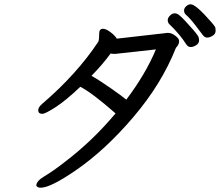

<svg xmlns="http://www.w3.org/2000/svg" viewBox="-20 -832 1040 894"><path d="M568 -368Q658 -487 706 -602L516 -581Q500 -581 495 -583Q459 -533 406 -479Q445 -457 499 -419Q553 -381 568 -368ZM170 42Q153 42 149 32Q149 11 188 -12Q227 -35 282 -78Q412 -177 518 -304Q410 -399 354 -428Q288 -365 239.5 -333.5Q191 -302 177 -302Q158 -302 158 -319Q158 -333 177 -349Q337 -486 438 -638Q442 -649 442 -677Q442 -698 460 -698Q473 -698 493.5 -683Q514 -668 524 -652L761 -679Q779 -679 796.5 -665.5Q814 -652 814 -642Q814 -625 803 -614L799 -609Q733 -442 601.5 -287.5Q470 -133 333 -39Q215 42 170 42ZM868 -613Q855 -613 847 -626Q817 -673 768 -720Q761 -727 761 -738Q761 -749 771.5 -759.5Q782 -770 793 -770Q804 -770 814 -762Q824 -754 842.5 -734.5Q861 -715 879 -694Q897 -673 902 -664.5Q907 -656 907 -644Q907 -630 893.5 -621.5Q880 -613 868 -613ZM945 -657Q933 -657 925 -668Q917 -679 890 -714Q863 -749 845 -764Q837 -772 837 -783Q837 -794 847 -803Q857 -812 868 -812Q892 -812 964 -729Q977 -714 980.5 -708Q984 -702 984 -689Q984 -674 970 -665.5Q956 -657 945 -657Z"/></svg>

Font: LXGW WenKai Mono Medium
Style: Regular
Weight: 500
Monospace: yes
Designer: LXGW / Fontworks Inc.
Foundry: LXGW / Fontworks Inc.
Version: Version 1.520; June 14, 2025